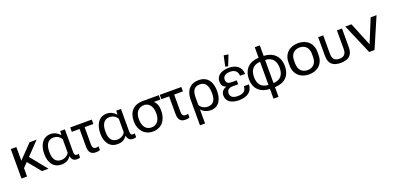

<svg xmlns="http://www.w3.org/2000/svg" viewBox="9 -1956 6756 3302"><g transform="rotate(-20 3386.5 -305.0)"><path d="M547.9 -539.1H418.9L176.8 -288.6V-539.1H74.7V0H176.8V-153.3L256.3 -236.3L449.7 0H569.3L322.3 -304.7Z M805.7 9.8C884.3 9.8 936.5 -16.6 976.1 -73.7H983.9C994.1 -10.3 1033.2 15.1 1085.9 15.1C1102.1 15.1 1130.4 13.2 1144.5 5.9V-64.5C1134.3 -60.5 1124.5 -58.1 1114.7 -58.1C1076.7 -58.1 1064.9 -81.5 1064.9 -124.5V-539.1H978.5L976.6 -473.6H966.8C930.7 -517.6 870.1 -548.8 804.7 -548.8C649.9 -548.8 586.9 -407.2 586.9 -271.5V-256.3C586.9 -119.6 649.4 9.8 805.7 9.8ZM829.6 -64.9C721.7 -64.9 681.2 -145.5 681.2 -252V-277.3C681.2 -382.8 722.2 -475.1 827.6 -475.1C899.9 -475.1 951.7 -436 972.7 -390.6V-149.4C957.5 -104.5 893.1 -64.9 829.6 -64.9Z M1162.6 -459H1304.7V-138.2C1304.7 -33.7 1345.7 14.2 1433.1 14.2C1457.5 14.2 1493.7 9.8 1509.3 2.4V-67.9C1495.6 -62.5 1479.5 -59.1 1463.9 -59.1C1415 -59.1 1397 -89.4 1397 -144.5V-459H1557.1V-539.1H1162.6Z M1832 9.8C1910.6 9.8 1962.9 -16.6 2002.4 -73.7H2010.3C2020.5 -10.3 2059.6 15.1 2112.3 15.1C2128.4 15.1 2156.7 13.2 2170.9 5.9V-64.5C2160.6 -60.5 2150.9 -58.1 2141.1 -58.1C2103 -58.1 2091.3 -81.5 2091.3 -124.5V-539.1H2004.9L2002.9 -473.6H1993.2C1957 -517.6 1896.5 -548.8 1831.1 -548.8C1676.3 -548.8 1613.3 -407.2 1613.3 -271.5V-256.3C1613.3 -119.6 1675.8 9.8 1832 9.8ZM1856 -64.9C1748 -64.9 1707.5 -145.5 1707.5 -252V-277.3C1707.5 -382.8 1748.5 -475.1 1854 -475.1C1926.3 -475.1 1978 -436 1999 -390.6V-149.4C1983.9 -104.5 1919.4 -64.9 1856 -64.9Z M2478.5 14.6C2643.1 14.6 2731.9 -113.8 2731.9 -267.6C2731.9 -351.1 2721.2 -406.7 2665.5 -459H2783.7V-539.1H2496.6C2313 -539.1 2225.6 -433.1 2225.6 -258.8C2225.6 -107.4 2321.8 14.6 2478.5 14.6ZM2478.5 -60.5C2359.9 -60.5 2319.8 -164.6 2319.8 -267.1C2319.8 -385.7 2375 -467.3 2494.1 -467.3C2605 -455.6 2636.7 -351.6 2636.7 -257.3C2636.7 -157.2 2592.3 -60.5 2478.5 -60.5Z M2801.3 -459H2943.4V-138.2C2943.4 -33.7 2984.4 14.2 3071.8 14.2C3096.2 14.2 3132.3 9.8 3147.9 2.4V-67.9C3134.3 -62.5 3118.2 -59.1 3102.5 -59.1C3053.7 -59.1 3035.6 -89.4 3035.6 -144.5V-459H3195.8V-539.1H2801.3Z M3272 189.9H3365.2V-68.8C3395 -25.4 3462.9 9.8 3539.1 9.8C3698.7 9.8 3751 -129.4 3751 -263.2C3751 -418.9 3687 -548.8 3513.2 -548.8C3358.9 -548.8 3272 -447.3 3272 -282.2ZM3508.8 -64.9C3438.5 -64.9 3383.8 -106.4 3365.2 -149.9V-293C3365.2 -398.9 3401.4 -473.1 3507.3 -473.1C3636.7 -473.1 3656.2 -352.5 3656.2 -250C3656.2 -137.7 3616.2 -64.9 3508.8 -64.9Z M4053.2 15.1C4202.1 15.1 4303.2 -53.7 4303.7 -184.1H4210.9C4207.5 -94.2 4156.2 -60.1 4055.7 -60.1C3971.7 -60.1 3922.4 -92.8 3922.4 -155.3C3922.4 -222.2 3965.8 -248.5 4030.3 -248.5H4130.9V-321.3L4030.3 -320.8C3980.5 -320.3 3939.5 -342.3 3939.5 -400.4C3939.5 -462.9 3986.3 -499 4074.2 -499C4162.1 -499 4208 -452.6 4210.9 -375.5H4303.2C4299.8 -510.7 4200.7 -570.8 4075.2 -570.8C3949.7 -570.8 3842.8 -520 3842.8 -401.4C3842.8 -332.5 3873 -300.3 3924.3 -280.3C3866.2 -262.2 3824.7 -219.7 3824.7 -150.4C3824.7 -36.1 3929.7 15.1 4053.2 15.1ZM4074.2 -597.7 4149.9 -788.6 4066.9 -801.8 4024.9 -610.4Z M4616.7 191.9H4709V14.6C4887.2 7.8 4992.7 -87.9 4992.7 -269C4992.7 -450.7 4880.9 -550.8 4709 -557.6V-750H4616.7V-557.6C4442.4 -550.8 4334.5 -447.3 4334.5 -264.6C4334.5 -88.4 4445.8 7.8 4616.7 14.6ZM4616.7 -60.1C4485.8 -65.4 4428.7 -149.4 4428.7 -269C4428.7 -393.6 4485.4 -477.5 4616.7 -482.9ZM4709 -60.1V-482.9C4845.7 -477.5 4898.4 -392.1 4898.4 -264.6C4898.4 -144.5 4838.4 -65.4 4709 -60.1Z M5337.9 9.8C5492.2 9.8 5602.5 -85 5602.5 -249V-304.7C5602.5 -467.8 5492.2 -562 5337.9 -562C5184.6 -562 5071.8 -467.8 5071.8 -304.7V-249C5071.8 -85 5184.6 9.8 5337.9 9.8ZM5337.9 -68.8C5244.6 -68.8 5173.3 -128.4 5173.3 -249V-304.7C5173.3 -424.3 5244.6 -482.4 5337.9 -482.4C5431.2 -482.4 5502 -424.3 5502 -304.7V-249C5502 -128.9 5431.2 -68.8 5337.9 -68.8Z M5918.5 9.8C6052.2 9.8 6136.7 -42.5 6136.7 -197.3V-539.1H6043.5V-199.7C6043.5 -111.8 6008.3 -65.4 5918.5 -65.4C5827.1 -65.4 5793 -114.3 5793 -204.6V-539.1H5700.2V-197.3C5700.2 -43 5785.2 9.8 5918.5 9.8Z M6535.6 0 6773.4 -551.8H6666L6489.3 -122.6L6314 -551.8H6201.2L6438 0Z"/></g></svg>

Font: Winston
Style: Regular
Weight: 400
Designer: Vernon Adams, Kim Jin-seong, David Berlow, Cristiano Sobral
Foundry: The Winston Project Authors
Version: Version 3.004